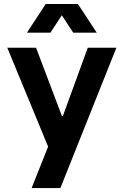

<svg xmlns="http://www.w3.org/2000/svg" viewBox="-20 -747 630 978"><path d="M17.1 -503.9H163.6L354.5 0H225.1ZM225.1 0 291 -156.7H306.6L298.8 -152.3L427.2 -503.9H572.8L287.6 210.9H141.1ZM212.9 -726.6H332.5L236.8 -580.6H117.2ZM257.3 -726.6H377L472.7 -580.6H353Z"/></svg>

Font: Wanted Sans Variable
Style: Regular
Weight: 400
Designer: Original Design by Kil Hyung-jin and Kang Hanbin, Wanted Lab, Inc; Hangeul from Source Han Sans by Jang Soo-young and Ka
Foundry: Wanted Lab, Inc.
Version: Version 1.003;Glyphs 3.2 (3227)